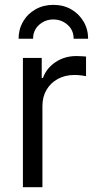

<svg xmlns="http://www.w3.org/2000/svg" viewBox="-20 -782 401 802"><path d="M75.7 0V-540H154.3V-456.1H159.2Q174.3 -497.6 212.2 -522.7Q250 -547.9 299.3 -547.9Q309.1 -547.9 320.8 -547.1Q332.5 -546.4 339.4 -545.9V-463.9Q335.4 -464.8 321.3 -466.8Q307.1 -468.8 290.5 -468.8Q252.4 -468.8 222.2 -452.6Q191.9 -436.5 174.6 -407.2Q157.2 -377.9 157.2 -338.9V0ZM202.6 -761.7Q245.1 -761.7 277.6 -742.9Q310.1 -724.1 329.1 -691.9Q348.1 -659.7 348.1 -620.1H287.6Q287.6 -655.8 262.5 -678.2Q237.3 -700.7 202.6 -700.7Q168.5 -700.7 143.3 -678.2Q118.2 -655.8 118.2 -620.1H57.6Q57.6 -659.7 76.4 -691.9Q95.2 -724.1 128.2 -742.9Q161.1 -761.7 202.6 -761.7Z"/></svg>

Font: V-Inter
Style: Regular-375
Weight: 375
Designer: Rasmus Andersson
Foundry: rsms
Version: Version 4.000;git-4146feb